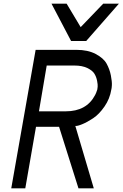

<svg xmlns="http://www.w3.org/2000/svg" viewBox="-20 -1020 664 1040"><path d="M365 -798 259 -1000H341L417 -873L539 -1000H624L447 -798ZM41 0 173 -750H394Q456 -750 498.5 -727.5Q541 -705 557.5 -675Q574 -645 580.5 -611.5Q587 -578 586 -559Q585 -540 583 -535Q575 -485 546 -443Q517 -401 484.5 -379.5Q452 -358 425 -347Q398 -336 388 -338L488 0H405L300 -333H175L117 0ZM191 -417H336Q449 -417 495 -505Q500 -513 507 -535Q508 -540 509 -550.5Q510 -561 506 -582Q502 -603 491.5 -620.5Q481 -638 453 -651.5Q425 -665 384 -665H233Z"/></svg>

Font: Hermit LightItalic
Style: Regular
Weight: 300
Italic angle: -10°
Designer: Pablo Caro
Version: Version 2.000;PS 002.000;hotconv 1.0.88;makeotf.lib2.5.64775